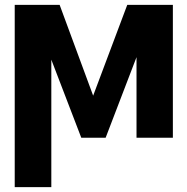

<svg xmlns="http://www.w3.org/2000/svg" viewBox="-20 -566 770 789"><path d="M225.1 -545.9 362.8 -172.9 502.9 -545.9H690.4V0H541V-331.1L414.1 0H314L190.9 -320.8V203.1H40.5V-545.9Z"/></svg>

Font: Inter Tight Stencil
Style: Bold
Weight: 700
Designer: Rasmus Andersson
Foundry: rsms
Version: Version 3.004;Glyphs 3.1.2 (3151)